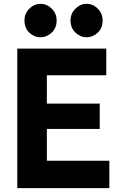

<svg xmlns="http://www.w3.org/2000/svg" viewBox="-20 -980 640 1000"><path d="M70 0V-727H533.5V-588H174.5L224 -625V-409L174.5 -440.5H499.5V-308.5H181L224 -339.5V-105.5L174.5 -143H549.5V0ZM191 -786Q158 -786 132.8 -810Q107.5 -834 107.5 -873.5Q107.5 -909.5 132.8 -934.8Q158 -960 191 -960Q224 -960 249.5 -935Q275 -910 275 -873.5Q275 -834 249.2 -810Q223.5 -786 191 -786ZM431 -786Q398.5 -786 373 -810Q347.5 -834 347.5 -873.5Q347.5 -910 373 -935Q398.5 -960 431 -960Q464.5 -960 489.5 -934.8Q514.5 -909.5 514.5 -873.5Q514.5 -834 489.2 -810Q464 -786 431 -786Z"/></svg>

Font: Spline Sans Mono
Style: Regular
Weight: 400
Monospace: yes
Designer: Eben Sorkin, Mirko Velimirovic
Foundry: Sorkin Type
Version: Version 1.004